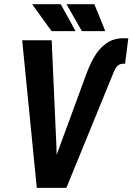

<svg xmlns="http://www.w3.org/2000/svg" viewBox="-20 -905 638 925"><path d="M262.2 -184.6 396 -548.3Q411.1 -590.3 433.8 -630.4Q456.5 -670.4 491.5 -695.8Q526.4 -721.2 576.7 -720.7L598.1 -720.2L582.5 -597.7L571.3 -598.1Q555.7 -596.7 546.1 -587.4Q536.6 -578.1 531 -565.2Q525.4 -552.2 520.5 -539.6L299.8 0H195.8ZM229 -710.9 252.4 -186 255.4 0H157.2L86.9 -710.9ZM344.2 -754.9 272.5 -884.8H134.8L228.5 -754.9ZM487.3 -754.9 434.6 -884.8H300.3L374.5 -754.9Z"/></svg>

Font: Roboto Condensed
Style: Bold Italic
Weight: 700
Italic angle: -12°
Designer: Christian Robertson
Foundry: Google
Version: Version 3.0